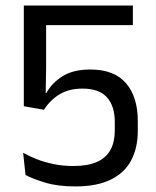

<svg xmlns="http://www.w3.org/2000/svg" viewBox="-20 -659 561 690"><path d="M250.8 11Q187.9 11 142.5 -2.7Q97.2 -16.3 71.7 -30.2L63.1 -110Q84.9 -97.7 112.6 -86.8Q140.3 -76 173.2 -69.2Q206.1 -62.4 243.7 -62.4Q296.2 -62.4 329 -77.3Q361.8 -92.2 377.2 -120.8Q392.5 -149.3 392.5 -189.6V-221.1Q392.5 -277.5 364.4 -309.1Q336.3 -340.6 276.5 -340.6Q228.5 -340.6 194.6 -320.4Q160.7 -300.1 137.9 -264.5L65.6 -277.2V-639H457.5V-568.6H145.7V-415.5L144.2 -324.2L146.5 -324.7Q166.7 -361.2 205 -385.2Q243.4 -409.2 304.3 -409.2Q390.5 -409.2 432.8 -360Q475.2 -310.8 475.2 -223.7V-188.7Q475.2 -127.5 451.4 -82.6Q427.6 -37.7 377.9 -13.4Q328.3 11 250.8 11Z"/></svg>

Font: Anek Odia Medium
Style: Regular
Weight: 500
Designer: Yesha Goshar & Mahesh Sahu (Odia), Yesha Goshar (Latin)
Foundry: Ek Type
Version: Version 1.003